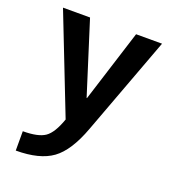

<svg xmlns="http://www.w3.org/2000/svg" viewBox="-136 -624 861 957"><g transform="rotate(20 294.5 -145.0)"><path d="M34.2 -519.5H177.7L298.8 -136.7H300.8L421.9 -519.5H559.6L365.2 2.9Q317.4 132.8 250 181.6Q182.6 230.5 56.6 230.5V127.9Q137.7 127.9 173.8 103Q210 78.1 237.3 0Z"/></g></svg>

Font: Mgen+ 1c bold
Style: Bold
Weight: 700
Designer: [Source Han Sans]
Ryoko NISHIZUKA  (kana & ideographs); Paul D. Hunt (Latin, Greek & Cyrillic); Wenlong ZHANG  (bopomofo
Version: Version 1.059.20150602